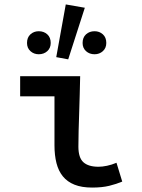

<svg xmlns="http://www.w3.org/2000/svg" viewBox="-20 -835 640 867"><path d="M396 12Q349 12 316.5 -1Q284 -14 264 -38.5Q244 -63 235 -98.5Q226 -134 226 -179V-400H71V-491H342Q341 -451 340 -408.5Q339 -366 337.5 -324Q336 -282 335 -243Q334 -204 334 -173Q334 -123 356.5 -102.5Q379 -82 425 -82Q442 -82 463.5 -86.5Q485 -91 506 -100L532 -15Q506 -4 473.5 4Q441 12 396 12ZM155 -590Q133 -590 117.5 -604Q102 -618 102 -641Q102 -666 117.5 -680Q133 -694 155 -694Q178 -694 193.5 -680Q209 -666 209 -641Q209 -618 193.5 -604Q178 -590 155 -590ZM234 -577 277 -815 363 -800 288 -567ZM407 -590Q384 -590 368.5 -604Q353 -618 353 -641Q353 -666 368.5 -680Q384 -694 407 -694Q429 -694 444.5 -680Q460 -666 460 -641Q460 -618 444.5 -604Q429 -590 407 -590Z"/></svg>

Font: Source Code Pro Semibold
Style: Regular
Weight: 600
Monospace: yes
Designer: Paul D. Hunt, Teo Tuominen
Foundry: Adobe Systems Incorporated
Version: Version 2.030;PS 1.000;hotconv 16.6.51;makeotf.lib2.5.65220